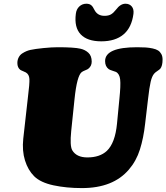

<svg xmlns="http://www.w3.org/2000/svg" viewBox="-20 -967 879 1015"><path d="M380.9 -894Q383.8 -918.5 399.4 -932.9Q415 -947.3 436.5 -947.3Q452.6 -947.3 461.9 -939.7Q471.2 -932.1 478.5 -916Q494.6 -883.3 532.2 -883.3Q553.7 -883.3 566.9 -891.1Q580.1 -898.9 593.3 -916Q616.7 -947.3 643.1 -947.3Q664.6 -947.3 676.5 -932.9Q688.5 -918.5 685.5 -894Q676.3 -821.8 633.1 -785.2Q589.8 -748.5 515.6 -748.5Q441.4 -748.5 406.5 -785.4Q371.6 -822.3 380.9 -894ZM762.7 -444.3 747.1 -312Q738.8 -237.3 719.7 -176.8Q700.7 -116.2 661.1 -70.3Q577.6 27.3 413.1 27.3Q331.1 27.3 262.7 12.7Q194.3 -2 160.6 -35.2Q127.9 -67.9 112.1 -118.9Q96.2 -169.9 103 -233.9L127.9 -455.6Q136.7 -524.4 135.5 -549.1Q134.3 -573.7 116.7 -584Q112.8 -586.4 102.3 -590.6Q91.8 -594.7 86.9 -598.1Q71.8 -609.9 71.8 -633.8Q71.8 -650.4 78.9 -663.8Q85.9 -677.2 97.9 -684.8Q109.9 -692.4 119.9 -696.5Q129.9 -700.7 140.6 -703.1Q165.5 -708.5 209.5 -712.9Q253.4 -717.3 285.6 -717.3Q372.1 -717.3 405.3 -709.5Q429.7 -704.1 447.3 -688Q464.8 -671.9 464.8 -641.1Q464.8 -617.7 446.8 -603.5Q442.9 -600.1 430.9 -595.5Q418.9 -590.8 412.1 -585.9Q386.7 -566.4 374 -443.4L356.4 -273.9Q348.6 -196.3 361.8 -172.9Q384.3 -134.8 441.9 -134.8Q507.8 -134.8 544.9 -169.4Q588.9 -211.4 598.6 -314L611.3 -445.8Q618.7 -516.6 615.2 -546.9Q611.8 -577.1 592.8 -586.9Q587.9 -588.9 574 -593.3Q560.1 -597.7 554.7 -601.6Q535.6 -615.7 535.6 -644Q535.6 -717.3 704.6 -717.3Q731.9 -717.3 750.2 -716.1Q768.6 -714.8 786.9 -710.9Q805.2 -707 815.7 -700.2Q826.2 -693.4 832.8 -681.4Q839.4 -669.4 839.4 -652.3Q839.4 -618.2 827.1 -603.5Q823.7 -599.6 812.3 -592Q800.8 -584.5 794.9 -577.6Q783.2 -564 776.4 -534.4Q769.5 -504.9 762.7 -444.3Z"/></svg>

Font: Cooper* Black
Style: Italic
Weight: 900
Italic angle: -7°
Designer: Owen Earl
Foundry: indestructible type*
Version: Version 0.001